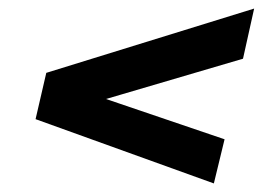

<svg xmlns="http://www.w3.org/2000/svg" viewBox="-20 -595 613 448"><path d="M573 -575 547 -458 190 -353 195 -375 504 -270 479 -167 63 -317 88 -425Z"/></svg>

Font: Instrument Sans SemiCondensed
Style: Bold Italic
Weight: 700
Width: 4
Italic angle: -13°
Designer: Rodrigo Fuenzalida
Foundry: fragTYPE
Version: Version 1.000;gftools[0.9.28]